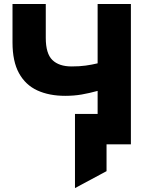

<svg xmlns="http://www.w3.org/2000/svg" viewBox="-20 -720 756 958"><path d="M354.1 218.5V-151.5H569.1V0H511.6V134ZM467.1 0V-266.5Q425.9 -255.1 387.2 -248.4Q348.6 -241.8 305.6 -241.8Q225.2 -241.8 166.2 -268.9Q107.1 -296.1 74.8 -354.8Q42.4 -413.4 42.4 -508.2V-700H208.4V-531Q208.4 -452.5 241.4 -420.5Q274.5 -388.5 337.1 -388.5Q376.4 -388.5 406.9 -392.7Q437.5 -396.9 467.1 -404V-700H633.1V0Z"/></svg>

Font: Geologica-Sharp
Style: Regular
Weight: 100
Designer: Sindre Bremnes, Frode Helland
Foundry: Monokrom Skriftforlag AS
Version: Version 1.010;gftools[0.9.28]